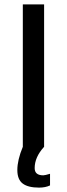

<svg xmlns="http://www.w3.org/2000/svg" viewBox="-20 -669 305 875"><path d="M181 0Q138 47 138 97Q138 130 177 130Q185 130 208 123V176Q187 186 158 186Q108 186 83.5 167.5Q59 149 59 106Q59 60 84 0V-649H181Z"/></svg>

Font: Play
Style: Regular
Weight: 400
Designer: Jonas Hecksher
Foundry: Jonas Hecksher, Playtypeª, e-types AS
Version: Version 1.002